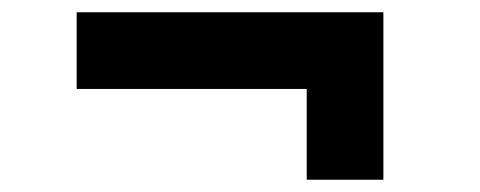

<svg xmlns="http://www.w3.org/2000/svg" viewBox="-20 -333 783 313"><path d="M480 -188H105V-313H605V-40H480Z"/></svg>

Font: BLUETTI 2.0
Style: Bold
Weight: 700
Designer: Stijn de Vries
Foundry: tokotype
Version: Version 2.005;October 31, 2023;FontCreator 14.0.0.2814 64-bi